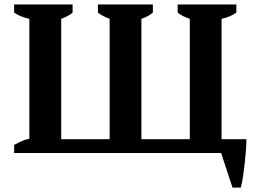

<svg xmlns="http://www.w3.org/2000/svg" viewBox="-20 -682 1138 856"><path d="M43 0V-36.1Q57.1 -43.5 74 -51.5Q90.8 -59.6 110.8 -63.5V-598.1Q93.3 -601.6 74.7 -608.9Q56.2 -616.2 43 -626V-662.1H303.7V-626Q295.4 -618.2 281.5 -610.8Q267.6 -603.5 252.9 -598.1V-61.5H468.8V-598.1Q436.5 -609.9 416.5 -626V-662.1H661.6V-626Q652.8 -618.2 639.9 -610.8Q627 -603.5 610.4 -598.1V-61.5H826.2V-598.1Q794.4 -607.9 772 -626V-662.1H1033.7V-626Q1021 -616.2 1004.4 -609.4Q987.8 -602.5 967.8 -598.1V-61.5H1078.6Q1078.6 -39.6 1076.4 -11.2Q1074.2 17.1 1071 46.4Q1067.9 75.7 1063.7 103.5Q1059.6 131.3 1053.7 154.3H1016.6L965.8 0Z"/></svg>

Font: PT Astra Serif
Style: Bold
Weight: 700
Designer: A.Korolkova, I. Chaeva
Foundry: ParaType Ltd
Version: Version 1.002